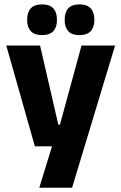

<svg xmlns="http://www.w3.org/2000/svg" viewBox="-20 -704 566 896"><path d="M332 -122.4 250.1 -87 360.4 -491.4H517L316.4 172H163.4L240.2 -78.1L312.1 -21.2H142.7L9.4 -491.4H167L252.1 -122.4ZM175.8 -540.1Q141.2 -540.1 124 -558.4Q106.8 -576.7 106.8 -609.7V-613.5Q106.8 -646.9 124 -665.3Q141.2 -683.6 175.8 -683.6Q211.4 -683.6 228.6 -665.3Q245.7 -646.9 245.7 -613.5V-609.7Q245.7 -576.7 228.6 -558.4Q211.4 -540.1 175.8 -540.1ZM350.9 -540.1Q315.8 -540.1 298.8 -558.4Q281.9 -576.7 281.9 -609.7V-613.5Q281.9 -646.9 298.8 -665.3Q315.8 -683.6 350.9 -683.6Q385.7 -683.6 403 -665.3Q420.3 -646.9 420.3 -613.5V-609.7Q420.3 -576.7 403 -558.4Q385.7 -540.1 350.9 -540.1Z"/></svg>

Font: Anek Gujarati Medium
Style: Regular
Weight: 500
Designer: Mrunmayee Ghaisas (Gujarati), Yesha Goshar (Latin)
Foundry: Ek Type
Version: Version 1.003